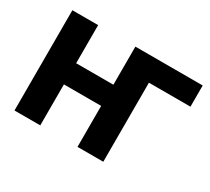

<svg xmlns="http://www.w3.org/2000/svg" viewBox="-135 -930 1271 1161"><g transform="rotate(30 500.0 -350.0)"><path d="M250 0H70V-700H250V-434H510V-700H980V-552H690V0H510V-286H250Z"/></g></svg>

Font: Golos Text
Style: Bold
Weight: 700
Designer: A.Korolkova, Vitaly Kuzmin
Foundry: ParaType Ltd
Version: Version 2.004